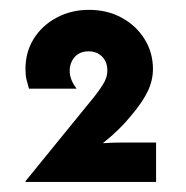

<svg xmlns="http://www.w3.org/2000/svg" viewBox="-20 -824 373 386"><path d="M31.2 -458.3V-459.7L170.8 -631.2Q184.7 -649.3 190.3 -660.1Q195.8 -670.8 195.8 -681.9Q195.8 -700 185.1 -710.4Q174.3 -720.8 158.3 -720.8Q140.3 -720.8 130.2 -709.4Q120.1 -697.9 120.1 -681.2Q120.1 -663.9 134 -645.8H38.2Q35.4 -655.6 33.3 -663.9Q31.2 -672.2 31.2 -685.4Q31.2 -719.4 47.9 -746.2Q64.6 -772.9 93.8 -788.5Q122.9 -804.2 159 -804.2Q195.8 -804.2 225 -788.2Q254.2 -772.2 270.8 -745.1Q287.5 -718.1 287.5 -685.4Q287.5 -662.5 277.1 -640.6Q266.7 -618.8 243.8 -591.7Q232.6 -577.8 218.4 -563.9Q204.2 -550 186.8 -536.1Q197.2 -536.8 208.3 -537.2Q219.4 -537.5 231.2 -537.5H293.8V-458.3Z"/></svg>

Font: Afacad Flux
Style: Regular
Weight: 400
Designer: Kristian Moeller
Foundry: Dicotype
Version: Version 1.100